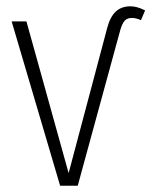

<svg xmlns="http://www.w3.org/2000/svg" viewBox="-20 -590 481 610"><path d="M227 0H171L17 -522H64L198 -40L320 -499Q329 -535 347 -552.5Q365 -570 395 -570Q415 -570 441 -557L428 -526Q412 -533 399 -533Q384 -533 376 -524Q368 -515 362 -494Z"/></svg>

Font: Fira Sans Extra Condensed ExtraLight
Style: Regular
Weight: 275
Width: 1
Designer: Carrois Corporate & Edenspiekermann AG
Foundry: Carrois Corporate GbR & Edenspiekermann AG
Version: Version 4.203